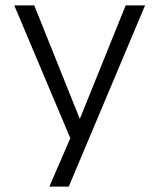

<svg xmlns="http://www.w3.org/2000/svg" viewBox="-20 -512 590 712"><path d="M163 180 251 -23V25L33 -492H107L278 -66H274L446 -492H518L235 180Z"/></svg>

Font: Nunito Sans 8pt Light
Style: Regular
Weight: 300
Version: Version 3.101;gftools[0.9.27]